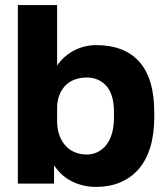

<svg xmlns="http://www.w3.org/2000/svg" viewBox="-20 -720 655 753"><path d="M357 13Q327 13 301 6Q275 -1 254 -13Q233 -25 217.5 -40.5Q202 -56 192 -72V0H50V-700H204V-463Q231 -502 271.5 -522.5Q312 -543 357 -543Q413 -543 455.5 -526.5Q498 -510 527 -477Q556 -444 570.5 -395Q585 -346 585 -280V-260Q585 -193 569 -141.5Q553 -90 523 -56Q493 -22 451 -4.5Q409 13 357 13ZM320 -114Q343 -114 362.5 -123.5Q382 -133 396.5 -151Q411 -169 419 -196.5Q427 -224 427 -260V-280Q427 -315 419.5 -340.5Q412 -366 397.5 -382.5Q383 -399 363.5 -407.5Q344 -416 320 -416Q296 -416 274.5 -408.5Q253 -401 237.5 -385.5Q222 -370 213 -347.5Q204 -325 204 -295V-245Q204 -214 213 -189.5Q222 -165 237.5 -148Q253 -131 274.5 -122.5Q296 -114 320 -114Z"/></svg>

Font: Golos Text VF
Style: Regular
Weight: 400
Designer: A.Korolkova, Vitaly Kuzmin
Foundry: ParaType Ltd
Version: Version 2.003